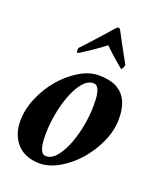

<svg xmlns="http://www.w3.org/2000/svg" viewBox="-129 -764 715 853"><g transform="rotate(20 228.0 -337.5)"><path d="M264 -411Q277 -411 284 -400.5Q291 -390 294 -375Q297 -360 297.5 -343Q298 -326 298 -314Q298 -275 289.5 -226.5Q281 -178 265 -135Q249 -92 226 -63Q203 -34 175 -34Q162 -34 155 -45Q148 -56 145 -71Q142 -86 141.5 -101.5Q141 -117 141 -126Q141 -168 149.5 -217.5Q158 -267 174 -310Q190 -353 213 -382Q236 -411 264 -411ZM275 -452Q230 -452 183.5 -424Q137 -396 99.5 -352Q62 -308 38.5 -252.5Q15 -197 15 -143Q15 -107 26 -79Q37 -51 56 -32Q75 -13 101.5 -3.5Q128 6 159 6Q204 6 251.5 -21.5Q299 -49 337 -92.5Q375 -136 399.5 -190.5Q424 -245 424 -299Q424 -344 412.5 -373.5Q401 -403 380.5 -420.5Q360 -438 333 -445Q306 -452 275 -452ZM284 -681Q281 -681 278 -678.5Q275 -676 270 -671Q253 -651 233 -629Q213 -607 195.5 -587.5Q178 -568 164.5 -553.5Q151 -539 147 -535Q145 -527 146.5 -520.5Q148 -514 151 -512Q159 -517 174 -526.5Q189 -536 206 -547.5Q223 -559 239.5 -571Q256 -583 268 -592Q276 -583 288.5 -571.5Q301 -560 314 -548.5Q327 -537 339 -527Q351 -517 357 -512Q361 -514 364 -520.5Q367 -527 369 -535Q366 -541 358.5 -554Q351 -567 341 -585.5Q331 -604 319 -626Q307 -648 295 -671Q292 -677 289 -679Q286 -681 284 -681Z"/></g></svg>

Font: Vermiglione
Style: Italic
Weight: 400
Italic angle: -11°
Version: Version 1.105